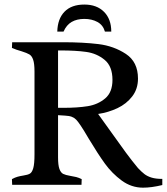

<svg xmlns="http://www.w3.org/2000/svg" viewBox="-20 -824 744 856"><path d="M269.5 -308.6 238.8 -310.5V-122.6Q238.8 -87.4 244.9 -70.8Q251 -54.2 261.5 -48.8Q272 -43.5 293 -40Q308.1 -37.6 319.8 -34.7Q331.5 -31.7 344.2 -25.4L343.3 0H34.2L33.2 -25.4Q46.4 -32.7 57.9 -35.9Q69.3 -39.1 84.5 -41.5Q104 -44.4 113.5 -50Q123 -55.7 128.4 -74.7Q133.8 -93.8 133.8 -135.3V-505.4Q133.8 -540 127.9 -557.4Q122.1 -574.7 111.1 -581.3Q100.1 -587.9 76.7 -595.2Q51.8 -602.1 33.2 -610.4L34.2 -635.7H259.3Q350.6 -635.7 418.9 -627.4Q487.3 -619.1 541.3 -583.5Q595.2 -547.9 595.2 -473.6Q595.2 -427.7 569.6 -394.3Q543.9 -360.8 503.7 -341.8Q463.4 -322.8 417.5 -315.9Q423.3 -308.1 475.6 -234.9Q514.2 -180.2 541.3 -143.6Q568.4 -106.9 595.2 -74.7Q611.3 -57.6 624 -47.9Q636.7 -38.1 655.8 -32.2Q674.8 -26.4 703.6 -26.4V1Q655.3 12.7 617.7 12.7Q565.9 12.7 522.7 -19Q479.5 -50.8 448 -94.2Q416.5 -137.7 376 -205.1Q352.1 -246.1 339.4 -264.6Q327.6 -282.2 319.6 -290.5Q311.5 -298.8 300.3 -303.2Q289.1 -307.6 269.5 -308.6ZM263.2 -343.3Q325.7 -343.3 371.1 -350.6Q416.5 -357.9 449 -385.3Q481.4 -412.6 481.4 -467.8Q481.4 -528.3 446.5 -557.1Q411.6 -585.9 364.7 -592.5Q317.9 -599.1 249.5 -599.1H238.8V-343.3ZM476.1 -683.1H447.8Q439.5 -712.4 414.3 -726.1Q389.2 -739.7 356 -739.7Q322.8 -739.7 299.6 -726.3Q276.4 -712.9 263.2 -683.1H235.4Q236.8 -740.2 267.8 -772Q298.8 -803.7 356 -803.7Q411.6 -803.7 443.8 -771.2Q476.1 -738.8 476.1 -683.1Z"/></svg>

Font: Radley
Style: Regular
Weight: 400
Designer: Vernon Adams
Foundry: Vernon Adams
Version: Version 1.003; ttfautohint (v1.6)